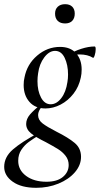

<svg xmlns="http://www.w3.org/2000/svg" viewBox="-65 -616 477 917"><path d="M-45 181Q-45 134 -3.5 98Q38 62 120 18L127 26Q93 47 72.5 62Q52 77 37 99.5Q22 122 22 152Q22 196 59.5 224Q97 252 157 252Q208 252 235.5 229Q263 206 263 172Q263 147 248 128Q233 109 212 96Q191 83 154 63Q107 40 83.5 21Q60 2 60 -24Q60 -48 78.5 -69.5Q97 -91 137 -123L147 -115Q135 -109 126 -94.5Q117 -80 117 -66Q117 -43 138.5 -26.5Q160 -10 205 13Q261 41 291.5 66.5Q322 92 322 133Q322 173 292.5 207Q263 241 214 261Q165 281 108 281Q37 281 -4 252Q-45 223 -45 181ZM48 -210Q48 -230 52 -246Q64 -309 112.5 -350.5Q161 -392 222 -392Q271 -392 298 -362Q325 -332 325 -284Q325 -263 321 -246Q312 -202 286 -168.5Q260 -135 224.5 -116.5Q189 -98 152 -98Q103 -98 75.5 -129.5Q48 -161 48 -210ZM257 -224Q260 -241 260 -260Q260 -306 244 -339.5Q228 -373 198 -373Q170 -373 146.5 -342Q123 -311 117 -266Q114 -247 114 -228Q114 -182 131 -150Q148 -118 177 -118Q205 -118 227.5 -147Q250 -176 257 -224ZM387 -394Q392 -394 392 -381Q392 -367 387.5 -352.5Q383 -338 379 -340Q354 -356 315 -356Q284 -356 260 -346L259 -353Q289 -372 323.5 -383Q358 -394 387 -394ZM198 -551Q198 -572 211 -584Q224 -596 246 -596Q268 -596 280 -584Q292 -572 292 -551Q292 -529 280 -516.5Q268 -504 246 -504Q223 -504 210.5 -516.5Q198 -529 198 -551Z"/></svg>

Font: Cormorant Garamond Medium
Style: Italic
Weight: 500
Italic angle: -10°
Designer: Christian Thalmann (Catharsis Fonts)
Foundry: Catharsis Fonts
Version: Version 4.000